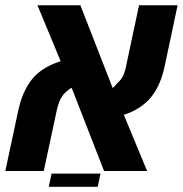

<svg xmlns="http://www.w3.org/2000/svg" viewBox="-34 -652 697 732"><path d="M80.1 -339.4Q118.7 -394.5 197.3 -418.5L108.9 -631.8H272.5L395.5 -316.4Q404.3 -323.2 412.1 -334Q425.8 -345.2 433.8 -360.4Q441.9 -375.5 446.8 -400.4L496.1 -631.8H643.1L594.2 -401.4Q586.4 -363.8 573.7 -334.7Q561 -305.7 542 -281.7Q524.9 -260.3 498 -242.4Q471.2 -224.6 438 -214.4L526.9 0H362.8L239.3 -316.9Q231 -314 219.7 -303.2Q205.6 -292 196.5 -273.9Q187.5 -255.9 181.6 -227.5L132.8 0H-13.7L34.7 -226.6Q42 -260.7 52.5 -287.4Q63 -314 80.1 -339.4ZM162.6 9.8H349.1L338.4 60.1H151.9Z"/></svg>

Font: Viking Open Sans
Style: Bold Italic
Weight: 700
Italic angle: -12°
Foundry: Ascender Corporation
Version: Version 2.000